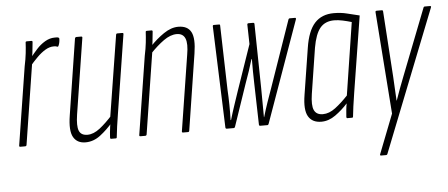

<svg xmlns="http://www.w3.org/2000/svg" viewBox="-47 -593 2064 884"><g transform="rotate(-5 985.0 -151.0)"><path d="M30 0Q24 0 25 -6L82 -367Q89 -400 92 -427Q95 -454 96 -476Q96 -481 102 -481H123Q128 -481 128 -476Q126 -453 123 -427.5Q120 -402 117 -386L118 -382L59 -6Q58 0 52 0ZM110 -366 114 -403Q129 -422 146.5 -441.5Q164 -461 186 -474Q208 -487 231 -487Q236 -487 240.5 -487Q245 -487 249 -485Q252 -484 252 -480Q252 -472 250.5 -464Q249 -456 246 -449Q244 -443 240 -444Q236 -446 232.5 -446.5Q229 -447 223 -447Q204 -447 184.5 -435.5Q165 -424 146 -405Q127 -386 110 -366Z M331 6Q292 6 275 -24Q258 -54 269 -123L324 -475Q326 -481 331 -481H353Q359 -481 358 -475L303 -125Q295 -73 304 -50.5Q313 -28 343 -28Q371 -28 400.5 -51Q430 -74 463 -111L460 -76Q432 -43 400 -18.5Q368 6 331 6ZM449 0Q445 0 445 -6Q446 -28 449.5 -53.5Q453 -79 456 -96L454 -99L514 -475Q515 -481 520 -481H543Q549 -481 548 -475L491 -114Q486 -82 482 -55Q478 -28 476 -6Q476 0 471 0Z M782 0Q776 0 777 -6L832 -355Q841 -406 831 -430Q821 -454 792 -454Q763 -454 731.5 -431.5Q700 -409 667 -374L670 -408Q700 -440 734.5 -463.5Q769 -487 802 -487Q845 -487 861 -457Q877 -427 866 -358L811 -6Q810 0 805 0ZM585 0Q579 0 580 -6L637 -367Q644 -400 647 -427Q650 -454 651 -476Q651 -481 657 -481H678Q683 -481 683 -476Q681 -453 678 -427.5Q675 -402 672 -386L673 -382L614 -6Q613 0 607 0Z M984 0Q978 0 978 -7L961 -475Q961 -481 966 -481H989Q993 -481 994 -480Q995 -479 995 -474L1003 -178Q1005 -145 1005.5 -108.5Q1006 -72 1005 -38H1007Q1017 -72 1028 -104.5Q1039 -137 1050 -170L1122 -379L1120 -469Q1120 -475 1126 -475H1147Q1153 -475 1153 -469L1158 -171Q1158 -137 1158.5 -104.5Q1159 -72 1159 -38H1160Q1170 -72 1181.5 -105.5Q1193 -139 1205 -172L1310 -474Q1312 -481 1317 -481H1341Q1347 -481 1345 -474L1178 -6Q1176 0 1172 0H1139Q1133 0 1133 -6L1128 -201Q1127 -224 1127 -253Q1127 -282 1127 -309H1125Q1117 -282 1108 -255Q1099 -228 1089 -201L1023 -7Q1021 0 1016 0Z M1421 6Q1379 6 1361 -24.5Q1343 -55 1354 -123L1388 -338Q1400 -416 1432.5 -451.5Q1465 -487 1521 -487Q1554 -487 1581.5 -480Q1609 -473 1639 -466L1583 -115Q1577 -75 1573.5 -51.5Q1570 -28 1568 -6Q1568 0 1563 0H1541Q1537 0 1537 -6Q1538 -20 1539.5 -36.5Q1541 -53 1544 -68Q1518 -39 1486.5 -16.5Q1455 6 1421 6ZM1431 -28Q1460 -28 1489 -50Q1518 -72 1548 -104L1600 -439Q1580 -445 1559 -449.5Q1538 -454 1520 -454Q1478 -454 1455 -426.5Q1432 -399 1421 -336L1388 -125Q1380 -73 1390.5 -50.5Q1401 -28 1431 -28Z M1681 185Q1678 185 1677 183.5Q1676 182 1677 179L1748 -3L1713 -474Q1713 -479 1714.5 -480Q1716 -481 1719 -481H1742Q1748 -481 1748 -475L1768 -172Q1769 -144 1771 -116Q1773 -88 1774 -61H1775Q1784 -88 1794.5 -115.5Q1805 -143 1815 -169L1934 -474Q1936 -481 1941 -481H1965Q1967 -481 1969 -480Q1971 -479 1969 -474L1711 179Q1709 185 1704 185Z"/></g></svg>

Font: Sofia Sans Extra Condensed ExtraLight
Style: Italic
Weight: 250
Italic angle: -9°
Version: Version 4.100